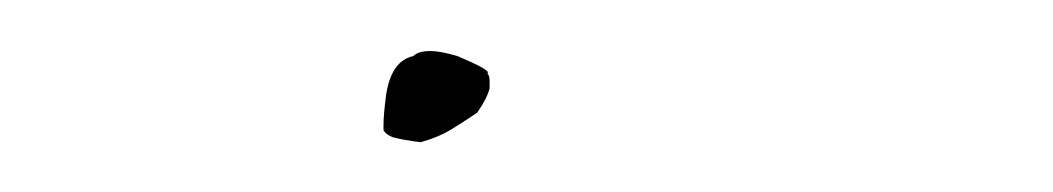

<svg xmlns="http://www.w3.org/2000/svg" viewBox="-20 -154 417 76"><path d="M146.5 -97.7Q139.6 -98.6 135.7 -99.6Q132.8 -100.6 131.8 -102.5Q131.8 -102.5 131.8 -104.5Q131.8 -108.4 132.8 -116.2Q134.8 -129.9 143.6 -131.8Q145.5 -133.8 150.4 -133.8Q154.3 -133.8 161.1 -131.8Q174.8 -126 172.9 -125Q173.8 -124 173.8 -122.1Q173.8 -121.1 173.8 -119.1Q172.9 -115.2 168.9 -109.4Q163.1 -105.5 158.2 -102.5Q153.3 -99.6 146.5 -97.7Z"/></svg>

Font: Margalida Font
Style: Regular
Weight: 400
Designer: Mateu Riera. mateurierasureda@hotmail.com
Version: Version 1.0